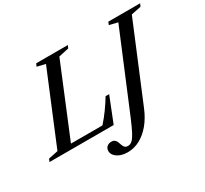

<svg xmlns="http://www.w3.org/2000/svg" viewBox="-260 -1047 1691 1586"><g transform="rotate(-30 586.0 -254.5)"><path d="M-65.5 0 -54.5 -26.5 36.5 -45.5 314.5 -716.5 235.5 -735.5 247 -761.5H549L537.5 -735.5L441 -714.5L164 -43.5H464.5Q506.5 -90.5 542.5 -140.8Q578.5 -191 607.5 -239.5H641.5L546.5 0ZM537 253.5Q477.5 253.5 439 227.8Q400.5 202 400.5 165Q400.5 139.5 417.5 124.5Q434.5 109.5 458.5 109.5Q481 109.5 492.2 119.5Q503.5 129.5 509 144.5Q514.5 159.5 519.5 174.2Q524.5 189 534.2 199Q544 209 564.5 209Q586 209 604.8 192Q623.5 175 645 134Q666.5 93 697 21L1004 -715.5L924 -735L935.5 -761.5H1238.5L1226.5 -735L1133 -716L832 7.5Q800.5 83.5 754.5 138.8Q708.5 194 653 223.8Q597.5 253.5 537 253.5Z"/></g></svg>

Font: Libre Caslon Text Medium Italic
Style: Regular
Weight: 500
Italic angle: -22.583°
Designer: Pablo Impallari, Rodrigo Fuenzalida, Katja Schimmel
Foundry: Pablo Impallari, Rodrigo Fuenzalida
Version: Version 2.000